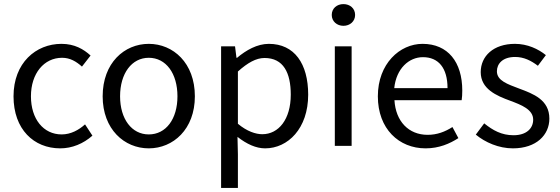

<svg xmlns="http://www.w3.org/2000/svg" viewBox="-20 -712 2733 937"><path d="M274 12C332 12 387 -11 431 -50L395 -105C365 -78 326 -56 281 -56C192 -56 131 -131 131 -242C131 -354 195 -430 283 -430C322 -430 352 -412 380 -387L422 -441C388 -472 344 -498 280 -498C155 -498 46 -405 46 -242C46 -81 145 12 274 12Z M706 12C825 12 931 -81 931 -242C931 -405 825 -498 706 -498C587 -498 481 -405 481 -242C481 -81 587 12 706 12ZM706 -56C623 -56 566 -131 566 -242C566 -354 623 -430 706 -430C790 -430 846 -354 846 -242C846 -131 790 -56 706 -56Z M1059 205H1141V41L1139 -44C1184 -9 1229 12 1274 12C1385 12 1484 -85 1484 -250C1484 -401 1417 -498 1292 -498C1235 -498 1181 -467 1137 -430H1134L1127 -486H1059ZM1260 -57C1228 -57 1185 -71 1141 -108V-363C1189 -406 1230 -429 1271 -429C1363 -429 1399 -357 1399 -250C1399 -130 1340 -57 1260 -57Z M1614 0H1696V-486H1614ZM1656 -586C1688 -586 1713 -608 1713 -639C1713 -671 1688 -692 1656 -692C1624 -692 1599 -671 1599 -639C1599 -608 1624 -586 1656 -586Z M2057 12C2123 12 2175 -11 2217 -38L2188 -92C2152 -69 2113 -54 2067 -54C1974 -54 1911 -120 1905 -223H2233C2235 -235 2236 -253 2236 -270C2236 -409 2166 -498 2042 -498C1931 -498 1824 -401 1824 -242C1824 -83 1927 12 2057 12ZM1904 -282C1914 -378 1976 -433 2044 -433C2120 -433 2164 -380 2164 -282Z M2483 12C2598 12 2661 -54 2661 -133C2661 -225 2583 -254 2513 -280C2458 -301 2405 -318 2405 -364C2405 -401 2433 -434 2494 -434C2537 -434 2572 -416 2605 -391L2644 -443C2607 -473 2554 -498 2493 -498C2388 -498 2326 -438 2326 -360C2326 -278 2402 -245 2471 -220C2524 -200 2582 -178 2582 -128C2582 -86 2550 -52 2486 -52C2428 -52 2385 -76 2343 -110L2302 -55C2348 -17 2414 12 2483 12Z"/></svg>

Font: Giro Sans Regular
Style: Regular
Weight: 400
Designer: Paul D. Hunt
Foundry: Adobe Systems Incorporated
Version: Version 1.000;PS 1.0;hotconv 1.0.88;makeotf.lib2.5.647800